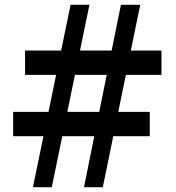

<svg xmlns="http://www.w3.org/2000/svg" viewBox="-20 -785 736 805"><path d="M118 0 276 -765H355L197 0ZM35 -214V-316H608V-214ZM85 -471V-573H657V-471ZM332 0 487 -765H568L411 0Z"/></svg>

Font: Roboto Serif SemiBold
Style: Regular
Weight: 600
Designer: Greg Gazdowicz
Foundry: Commercial Type
Version: Version 1.008